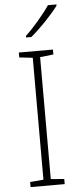

<svg xmlns="http://www.w3.org/2000/svg" viewBox="-63 -983 419 1015"><g transform="rotate(-5 147.0 -475.0)"><path d="M277 -943V-950H232C204 -907 144 -837 102 -798V-790H130C182 -833 244 -899 277 -943ZM238 0V-27L167 -33V-680L238 -688V-714H57V-688L128 -680V-33L57 -27V0Z"/></g></svg>

Font: Noto Sans Canadian Aboriginal ExtraLight
Style: Regular
Weight: 200
Designer: Monotype Design Team, Typotheque's Kevin King
Foundry: Monotype Imaging Inc.
Version: Version 2.004